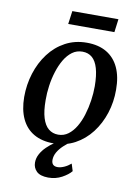

<svg xmlns="http://www.w3.org/2000/svg" viewBox="-99 -787 765 1054"><g transform="rotate(10 283.5 -260.5)"><path d="M326.5 -564.5Q391.5 -564.5 436.5 -538Q481.5 -511.5 505 -461Q528.5 -410.5 528.5 -338Q529 -270 508.8 -207.2Q488.5 -144.5 450.8 -95.2Q413 -46 359.8 -17.2Q306.5 11.5 240.5 11.5Q176.5 11.5 131.2 -14.5Q86 -40.5 62.5 -90.5Q39 -140.5 38.5 -211.5Q38.5 -281 58.5 -344.2Q78.5 -407.5 116 -457.2Q153.5 -507 207 -535.8Q260.5 -564.5 326.5 -564.5ZM311 -512Q279 -512 254.2 -493.8Q229.5 -475.5 211.2 -444.8Q193 -414 180.8 -375.2Q168.5 -336.5 162.8 -295.2Q157 -254 157.5 -215.5Q157.5 -154.5 169.5 -115.8Q181.5 -77 204 -58.5Q226.5 -40 258 -40Q289 -40 313.5 -58.2Q338 -76.5 356.2 -107.2Q374.5 -138 386.2 -176.8Q398 -215.5 404 -256.5Q410 -297.5 410 -336.5Q409.5 -397 398.2 -435.8Q387 -474.5 365.2 -493.2Q343.5 -512 311 -512ZM244.5 201.5Q199.5 201 179.5 181.2Q159.5 161.5 159.5 132.5Q159.5 107.5 171.8 85Q184 62.5 204 43Q224 23.5 248.5 7.5Q273 -8.5 297.5 -21L321 -34L342.5 -18Q316 0 295.5 19.2Q275 38.5 263.5 58.8Q252 79 251.5 101Q251.5 119 260.2 127.5Q269 136 285 136Q302 136 321.8 127.2Q341.5 118.5 359 103.5L371.5 143.5Q354.5 164.5 320.5 183Q286.5 201.5 244.5 201.5ZM217 -721.5H474L464.5 -648H207Z"/></g></svg>

Font: Merriweather 28pt Medium
Style: Italic
Weight: 500
Italic angle: -7.8°
Version: Version 2.101